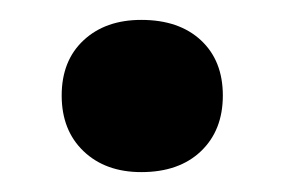

<svg xmlns="http://www.w3.org/2000/svg" viewBox="-20 -162 286 193"><path d="M42 -66Q42 -101 64 -121.5Q86 -142 122 -142Q160 -142 182 -121.5Q204 -101 204 -66Q204 -31 182 -10Q160 11 122 11Q86 11 64 -10Q42 -31 42 -66Z"/></svg>

Font: PT Sans
Style: Bold
Weight: 700
Version: Version 2.003W OFL; ttfautohint (v1.6)